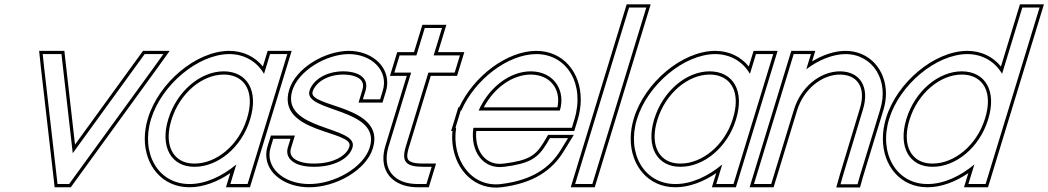

<svg xmlns="http://www.w3.org/2000/svg" viewBox="-20 -834 4865 891"><path d="M184.1 -527 178.2 -583H265.2L267.9 -559L317.6 -123L633.9 -559L651.2 -583H738.2L698.1 -527L318.2 -4L300.9 20H246.9L244.2 -4ZM169.2 -525.4 229.3 -2.3 233.5 35H308.6L330.4 4.8L710.3 -518.3L767.4 -598H643.6L621.8 -567.8L328.1 -163.1L282.8 -560.7L278.7 -598H161.6Z M680.9 -281C729.8 -441 898.9 -582 1043.2 -583C1115.9 -583 1172.8 -547.1 1205.2 -491.3L1221 -543L1233.2 -583H1313.2L1301 -543L1222.1 -284.8L1220.9 -281L1141.1 -20L1128.9 20H1048.9L1061.1 -20L1076.6 -70.8C1010.4 -15.1 931.9 20.5 858.9 20C713.9 20 632.3 -122 680.9 -281ZM760.9 -281C721.5 -152 775 -59 883.3 -60C991 -60 1099.5 -148.8 1139.5 -276.3L1140.9 -281C1180.7 -411 1128.5 -502 1018.8 -503C909.8 -503 800.7 -411 760.9 -281ZM666.6 -285.4C656.7 -253.1 651.9 -221.3 651.8 -191C651.5 -65.6 732.8 35 858.8 35C922.8 35.4 990.6 9.1 1048.7 -30.7L1028.6 35H1140L1333.5 -598H1222.1L1199.9 -525.4C1163 -570.7 1108.9 -598 1043.2 -598C890.3 -596.9 717.2 -451 666.6 -285.4ZM775.3 -276.6C813.5 -401.8 918.3 -488 1018.7 -488C1034.1 -487.9 1048.3 -485.7 1060.8 -482C1127.3 -462 1159 -391.5 1126.6 -285.4L1125.1 -280.7C1086.8 -158.3 982.9 -75 883.3 -75C867.3 -74.9 853.1 -76.9 840.3 -80.8C775.5 -100.6 743.3 -172.1 775.3 -276.6Z M1756.3 -413 1744 -373H1664L1676.3 -413C1692.2 -465 1654.5 -502 1573.8 -503C1493.8 -503 1432.9 -464 1416.3 -413C1385.7 -313 1753.1 -334 1695.9 -150C1667.4 -57 1531.6 21 1413.9 20C1296.9 20 1207.4 -57 1235.9 -150L1248.1 -190H1328.1L1315.9 -150C1300.3 -99 1346 -59 1438.3 -60C1531.3 -60 1601 -98 1615.9 -150C1646.4 -250 1280.4 -227 1336.3 -413C1364.4 -505 1491.9 -582 1598.2 -583C1706.2 -583 1784.4 -505 1756.3 -413ZM1770.6 -408.6C1774.9 -422.7 1777 -436.7 1777 -450.2C1777.2 -535.9 1696.8 -598 1598.2 -598C1486.3 -596.9 1352.7 -518.2 1321.9 -417.3C1260.7 -213.5 1624.3 -228.9 1601.5 -154.3C1589.5 -112.3 1528.7 -75 1438.3 -75C1413.3 -74.7 1392.6 -77.6 1376.1 -82.6C1334.2 -95.3 1322 -118.7 1330.2 -145.6L1348.4 -205H1237L1221.5 -154.4C1217.5 -141.3 1215.6 -128.4 1215.5 -115.7C1215.4 -26.8 1307.4 35 1413.8 35C1536.3 36 1679 -43.4 1710.2 -145.5C1772.8 -346.8 1408 -334.8 1430.6 -408.5C1444.4 -450.9 1498.1 -488 1573.7 -488C1592.3 -487.8 1608.5 -485.4 1621.3 -481.6C1659.7 -470.2 1671.3 -448.1 1661.9 -417.4L1643.8 -358H1755.1Z M1967.9 -497 1862.5 -152C1842.7 -84 1863.3 -60 1943.3 -60H1983.3L1958.9 20H1918.9C1808.9 20 1751.7 -48 1782.5 -152L1887.9 -497H1849.9H1809.9L1834.4 -577H1874.4H1912.4L1939 -664L1951.2 -704H2031.2L2019 -664L1992.4 -577H2074.4H2114.4L2089.9 -497H2049.9ZM1979 -482H2101L2134.7 -592H2012.7L2051.5 -719H1940.1L1901.3 -592H1823.3L1789.7 -482H1867.7L1768.1 -156.3C1762.2 -136.3 1759.3 -117.5 1759.2 -99.7C1758.9 -15.9 1823.4 35 1918.9 35H1970L2003.6 -75H1943.3C1922.7 -75 1906.8 -76.8 1895.6 -80C1869.9 -87.4 1863 -100.2 1876.8 -147.7Z M2201.1 -321H2578.1C2605.7 -411 2553.5 -502 2443.8 -503C2346.3 -503 2249.6 -429.5 2201.1 -321ZM2096.8 -241H2093.7L2105.9 -281L2118.1 -321H2120.7C2183.3 -464.5 2336 -582.1 2468.2 -583C2613.2 -583 2694.8 -441 2645.9 -281L2633.7 -241H2593.7H2176.8C2160.7 -130.8 2223.1 -46.6 2319.3 -60H2320.3C2437.9 -75 2475.6 -100 2515.4 -165L2532 -193H2616L2584.1 -141C2531.5 -54 2449.4 2 2305.9 20C2167.5 37.4 2073.9 -94.1 2096.8 -241ZM2225.1 -336C2274.4 -428.7 2360.3 -488 2443.7 -488C2455.6 -487.9 2466.9 -486.6 2477.2 -484.3C2548.9 -468.5 2582.1 -404.4 2566.6 -336ZM2079.8 -226C2077.6 -203.4 2077.9 -182.3 2080.6 -161.3C2095.3 -43.3 2184.7 50.4 2307.8 34.9C2454.5 16.5 2541.9 -42.3 2596.9 -133.2L2642.8 -208H2523.5L2502.6 -172.7C2465.1 -111.6 2433.4 -89.7 2319.4 -75H2318.3L2317.3 -74.9C2307.6 -73.5 2298.5 -73.3 2289.8 -74C2225.3 -79.4 2182.6 -140.8 2190.2 -226H2644.8L2660.3 -276.6C2670.3 -309.4 2675.1 -341.6 2675.1 -372.2C2675.3 -497.7 2594.2 -598 2468.2 -598C2330.3 -597 2177.3 -478.6 2111 -336H2107L2073.4 -226Z M2887 -759 2899.3 -799H2979.3L2967 -759L2741.1 -20L2728.9 20H2648.9L2661.1 -20ZM2888.2 -814 2628.6 35H2740L2999.6 -814Z M2935.9 -281C2984.8 -441 3153.9 -582 3298.2 -583C3370.9 -583 3427.8 -547.1 3460.2 -491.3L3476 -543L3488.2 -583H3568.2L3556 -543L3477.1 -284.8L3475.9 -281L3396.1 -20L3383.9 20H3303.9L3316.1 -20L3331.6 -70.8C3265.4 -15.1 3186.9 20.5 3113.9 20C2968.9 20 2887.3 -122 2935.9 -281ZM3015.9 -281C2976.5 -152 3030 -59 3138.3 -60C3246 -60 3354.5 -148.8 3394.5 -276.3L3395.9 -281C3435.7 -411 3383.5 -502 3273.8 -503C3164.8 -503 3055.7 -411 3015.9 -281ZM2921.6 -285.4C2911.7 -253.1 2906.9 -221.3 2906.8 -191C2906.5 -65.6 2987.8 35 3113.8 35C3177.8 35.4 3245.6 9.1 3303.7 -30.7L3283.6 35H3395L3588.5 -598H3477.1L3454.9 -525.4C3418 -570.7 3363.9 -598 3298.2 -598C3145.3 -596.9 2972.2 -451 2921.6 -285.4ZM3030.3 -276.6C3068.5 -401.8 3173.3 -488 3273.7 -488C3289.1 -487.9 3303.3 -485.7 3315.8 -482C3382.3 -462 3414 -391.5 3381.6 -285.4L3380.1 -280.7C3341.8 -158.3 3237.9 -75 3138.3 -75C3122.3 -74.9 3108.1 -76.9 3095.3 -80.8C3030.5 -100.6 2998.3 -172.1 3030.3 -276.6Z M3721.7 -512.6C3778.2 -555.4 3843.5 -582.5 3903.2 -583C4030.2 -583 4106.9 -461 4064.7 -326L3971.1 -20L3959.6 21H3880.6L3891.8 -19L3984.7 -326C4016.5 -430 3971.5 -502 3878.8 -503C3785.8 -503 3696.5 -430 3664.7 -326L3652.4 -286L3571.1 -20L3558.9 20H3478.9L3491.1 -20L3572.4 -286L3584.7 -326L3651 -543L3663.2 -583H3743.2L3731 -543ZM3748.5 -549 3763.5 -598H3652.1L3458.6 35H3570L3679 -321.6C3709.2 -420.4 3793.8 -488 3878.7 -488C3892.3 -487.9 3904.8 -486 3915.6 -482.7C3969.6 -466.5 3995.6 -413.1 3970.3 -330.3L3877.4 -23.2L3860.8 36H3970.9L3985.5 -15.8L4079 -321.6C4087.3 -348.2 4091.3 -374.7 4091.4 -399.9C4091.4 -509.5 4015.5 -598 3903.2 -598C3851.5 -597.6 3797.8 -578.8 3748.5 -549Z M4106.2 -282C4154.8 -441 4323.9 -582 4468.2 -583C4540.9 -583 4597.8 -547.1 4630.3 -491.5L4712 -759L4724.3 -799H4804.3L4792 -759L4647.4 -285.7L4646.2 -282L4566.1 -20L4553.9 20H4473.9L4486.1 -20L4501.7 -70.9C4435.4 -15.1 4356.9 20.5 4283.9 20C4138.9 20 4057.3 -122 4106.2 -282ZM4186.2 -282C4146.5 -152 4200 -59 4308.3 -60C4416 -60 4524.5 -148.8 4564.8 -277.3L4566.2 -282C4605.7 -411 4553.5 -502 4443.8 -503C4334.8 -503 4225.7 -411 4186.2 -282ZM4091.9 -286.4C4081.9 -253.6 4077 -221.4 4077 -190.8C4076.8 -65.3 4158 35 4283.8 35C4347.8 35.4 4415.6 9.1 4473.7 -30.8L4453.6 35H4565L4824.6 -814H4713.2L4625 -525.4C4587.8 -570.9 4533.8 -598 4468.2 -598C4315.3 -596.9 4142.2 -451 4091.9 -286.4ZM4200.6 -277.6C4238.5 -401.7 4343.3 -488 4443.7 -488C4459.2 -487.9 4473.5 -485.7 4486 -481.9C4552.4 -461.9 4584 -391.5 4551.9 -286.4L4550.4 -281.7C4511.8 -158.3 4407.8 -75 4308.3 -75C4292.3 -74.9 4278.1 -76.9 4265.4 -80.8C4200.6 -100.5 4168.3 -172.2 4200.6 -277.6Z"/></svg>

Font: Nordica Plus
Style: NordicaClassicLightOblOl
Weight: 300
Version: Version 1.01